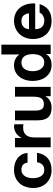

<svg xmlns="http://www.w3.org/2000/svg" viewBox="987 -1741 767 2781"><g transform="rotate(-90 1370.5 -350.5)"><path d="M405.8 -335Q392.6 -423.8 300.8 -423.8Q266.6 -423.8 243.7 -408.2Q220.7 -392.6 206.5 -368.4Q192.4 -344.2 186.3 -314.5Q180.2 -284.7 180.2 -255.9Q180.2 -228 186 -199Q191.9 -169.9 205.6 -146.2Q219.2 -122.6 241.9 -107.7Q264.6 -92.8 297.9 -92.8Q349.1 -92.8 376.7 -121.3Q404.3 -149.9 411.1 -198.2H547.9Q540.5 -147 520 -107.4Q499.5 -67.9 467.5 -41Q435.5 -14.2 392.8 -0.5Q350.1 13.2 298.8 13.2Q240.2 13.2 192.4 -6.3Q144.5 -25.9 110.1 -60.8Q75.7 -95.7 56.9 -144.3Q38.1 -192.9 38.1 -251Q38.1 -311.5 55.7 -362.8Q73.2 -414.1 106.9 -451.4Q140.6 -488.8 189.7 -509.8Q238.8 -530.8 301.8 -530.8Q348.1 -530.8 390.6 -518.8Q433.1 -506.8 466.6 -482.4Q500 -458 521 -421.1Q542 -384.3 544.9 -335Z M763.2 -517.1V-420.9H765.1Q775.4 -445.3 792.5 -465.6Q809.6 -485.8 831.3 -500.2Q853 -514.6 878.4 -522.7Q903.8 -530.8 930.2 -530.8Q937 -530.8 945.1 -529.5Q953.1 -528.3 961.4 -525.9V-394Q951.7 -396.5 937.3 -397.7Q922.9 -398.9 910.2 -398.9Q870.6 -398.9 844 -386Q817.4 -373 800.8 -350.6Q784.2 -328.1 777.1 -297.9Q770 -267.6 770 -232.9V0H628.4V-517.1Z M1367.2 0V-71.8H1364.3Q1351.1 -49.3 1333 -33.2Q1314.9 -17.1 1294.4 -6.8Q1273.9 3.4 1251.5 8.3Q1229 13.2 1206.5 13.2Q1149.9 13.2 1113.3 -1.7Q1076.7 -16.6 1055.4 -44.4Q1034.2 -72.3 1025.9 -111.6Q1017.6 -150.9 1017.6 -199.2V-517.1H1159.2V-225.1Q1159.2 -193.4 1163.8 -169.4Q1168.5 -145.5 1179.2 -129.6Q1189.9 -113.8 1207.5 -106Q1225.1 -98.1 1250.5 -98.1Q1279.3 -98.1 1300 -106.4Q1320.8 -114.7 1334.2 -132.8Q1347.7 -150.9 1354 -178.7Q1360.4 -206.5 1360.4 -246.1V-517.1H1502.4V0Z M1977.1 -65.9Q1952.1 -23.4 1911.9 -5.1Q1871.6 13.2 1820.3 13.2Q1761.7 13.2 1718.3 -9.5Q1674.8 -32.2 1645.8 -70.6Q1616.7 -108.9 1602.5 -158.9Q1588.4 -209 1588.4 -263.2Q1588.4 -315.4 1602.8 -363.5Q1617.2 -411.6 1645.8 -449Q1674.3 -486.3 1717.3 -508.5Q1760.3 -530.8 1817.4 -530.8Q1840.3 -530.8 1862.3 -525.9Q1884.3 -521 1904.3 -511.5Q1924.3 -502 1941.2 -487.5Q1958 -473.1 1970.2 -454.1H1972.2V-713.9H2114.3V0H1979V-65.9ZM1977.1 -259.8Q1977.1 -291.5 1970.9 -321Q1964.8 -350.6 1950.7 -373.5Q1936.5 -396.5 1913.1 -410.2Q1889.6 -423.8 1855 -423.8Q1820.3 -423.8 1796.4 -409.9Q1772.5 -396 1757.8 -372.8Q1743.2 -349.6 1736.6 -320.1Q1730 -290.5 1730 -258.8Q1730 -228.5 1737.1 -198.7Q1744.1 -168.9 1759.5 -145.5Q1774.9 -122.1 1798.6 -107.4Q1822.3 -92.8 1855 -92.8Q1890.1 -92.8 1913.6 -106.9Q1937 -121.1 1951.2 -144.5Q1965.3 -168 1971.2 -198Q1977.1 -228 1977.1 -259.8Z M2337.9 -224.1Q2340.8 -154.8 2372.8 -123.8Q2404.8 -92.8 2464.8 -92.8Q2486.3 -92.8 2505.1 -98.9Q2523.9 -105 2538.8 -114.5Q2553.7 -124 2563.7 -136Q2573.7 -147.9 2577.1 -160.2H2702.1Q2687 -113.8 2663.8 -80.8Q2640.6 -47.9 2609.9 -27.1Q2579.1 -6.3 2541.5 3.4Q2503.9 13.2 2460 13.2Q2398.9 13.2 2349.9 -6.6Q2300.8 -26.4 2266.6 -62Q2232.4 -97.7 2214.1 -147.7Q2195.8 -197.8 2195.8 -257.8Q2195.8 -315.9 2215.1 -366Q2234.4 -416 2269 -452.6Q2303.7 -489.3 2352.5 -510Q2401.4 -530.8 2460 -530.8Q2503.9 -530.8 2540.5 -519Q2577.1 -507.3 2606 -486.6Q2634.8 -465.8 2655.8 -437Q2676.8 -408.2 2689.9 -374Q2703.1 -339.8 2708.5 -301.8Q2713.9 -263.7 2710.9 -224.1ZM2568.8 -314Q2564 -341.3 2555.4 -361.8Q2546.9 -382.3 2533.4 -396Q2520 -409.7 2501 -416.7Q2481.9 -423.8 2456.1 -423.8Q2421.4 -423.8 2398.9 -412.4Q2376.5 -400.9 2363.3 -384Q2350.1 -367.2 2344.5 -348.1Q2338.9 -329.1 2337.9 -314Z"/></g></svg>

Font: XB Khoramshahr
Style: Bold
Weight: 700
Designer: Behnam
Foundry: Irmug
Version: Version 8.005 2009